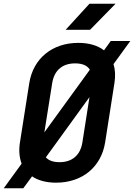

<svg xmlns="http://www.w3.org/2000/svg" viewBox="-47 -970 719 1030"><path d="M305 -810H436L573 -950H433ZM-27 40H78L125 -24C157 -2 201 10 254 10C394 10 496 -74 517 -206L567 -525C573 -563 571 -597 562 -626L652 -750H547L511 -700C477 -726 431 -740 373 -740C233 -740 131 -656 110 -524L60 -206C53 -162 57 -124 69 -92ZM233 -524C244 -593 288 -630 356 -630C394 -630 421 -619 435 -596L191 -260ZM272 -100C238 -100 214 -109 199 -126L433 -449L395 -206C384 -137 340 -100 272 -100Z"/></svg>

Font: JetBrains Mono
Style: Bold Italic
Weight: 558
Italic angle: -9°
Monospace: yes
Designer: Philipp Nurullin, Konstantin Bulenkov
Foundry: JetBrains
Version: Version 2.305